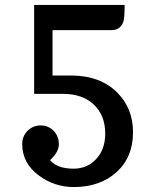

<svg xmlns="http://www.w3.org/2000/svg" viewBox="-20 -755 626 785"><path d="M184.6 -100.1Q213.9 -65.4 280.8 -65.4Q335 -65.4 371.1 -102.5Q410.2 -142.6 410.2 -209Q410.2 -283.7 362.8 -328.1Q316.9 -371.1 238.8 -371.1H119.6V-734.9H489.7Q489.7 -681.2 483.9 -665Q471.7 -631.8 436 -631.8H194.8V-446.3H270Q391.1 -446.3 460.9 -375Q523.9 -310.5 523.9 -214.4Q523.9 -112.3 456.1 -50.8Q389.2 9.3 282.7 9.8Q203.6 9.8 140.6 -36.1Q70.8 -86.9 70.8 -166Q70.8 -198.2 92.8 -220.2Q114.7 -242.2 146 -242.2Q177.7 -242.2 199.2 -220.2Q220.7 -197.8 220.7 -165.5Q220.7 -133.3 184.6 -100.1Z"/></svg>

Font: Copse
Style: Regular
Weight: 400
Version: Version 1.000